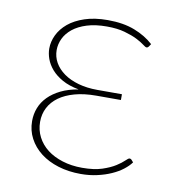

<svg xmlns="http://www.w3.org/2000/svg" viewBox="-64 -559 574 623"><g transform="rotate(10 223.0 -247.5)"><path d="M403 -60.5Q394 -48 378.5 -36Q363 -24 342.2 -14.8Q321.5 -5.5 296.2 0.2Q271 6 242 6Q201.5 6 167.5 -4.5Q133.5 -15 109 -34Q84.5 -53 70.8 -79Q57 -105 57 -136Q57 -159 65 -179.5Q73 -200 89.5 -216.8Q106 -233.5 130.5 -245.5Q155 -257.5 188 -263Q155.5 -269 133.2 -281.5Q111 -294 97.2 -310Q83.5 -326 77.2 -343.5Q71 -361 71 -377.5Q71 -400 81.5 -422Q92 -444 113.2 -461.8Q134.5 -479.5 166.8 -490.2Q199 -501 242.5 -501Q294 -501 331.2 -486.5Q368.5 -472 394 -448.5L388 -439.5Q385 -435.5 381 -435.5Q377.5 -435.5 368.5 -442.5Q359.5 -449.5 343.2 -457.8Q327 -466 302.2 -473Q277.5 -480 243 -480Q205 -480 177.2 -471.2Q149.5 -462.5 131.2 -447.8Q113 -433 104.2 -414.5Q95.5 -396 95.5 -376.5Q95.5 -354.5 106.2 -335.5Q117 -316.5 137 -302.2Q157 -288 185.2 -280Q213.5 -272 248 -272H329V-253H248Q208 -253 177.2 -244.5Q146.5 -236 125.5 -220.8Q104.5 -205.5 93.8 -184.5Q83 -163.5 83 -138Q83 -111 94.8 -88.2Q106.5 -65.5 127.5 -49.2Q148.5 -33 178 -23.8Q207.5 -14.5 243 -14.5Q282 -14.5 308.5 -23.2Q335 -32 351.8 -42.8Q368.5 -53.5 377.2 -62.2Q386 -71 390 -71Q394 -71 396.5 -68Z"/></g></svg>

Font: Lato ExtraLight
Style: Regular
Weight: 275
Designer: Lukasz Dziedzic with Adam Twardoch and Botio Nikoltchev
Foundry: tyPoland Lukasz Dziedzic
Version: Version 2.015; 2015-08-06; http://www.latofonts.com/